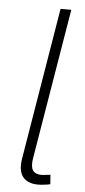

<svg xmlns="http://www.w3.org/2000/svg" viewBox="-53 -759 351 793"><g transform="rotate(5 122.5 -362.5)"><path d="M159.2 2Q105 9.3 78.4 -15.4Q51.8 -40 61 -97.2L165.5 -727.5H210L106.4 -104.5Q99.1 -60.1 116 -46.6Q132.8 -33.2 168.5 -39.6Q175.8 -40 177.5 -40.3Q179.2 -40.5 183.6 -41.5L186.5 -2.4Q181.2 -1 173.8 0.2Q166.5 1.5 159.2 2Z"/></g></svg>

Font: Inter ExtraLight
Style: Italic
Weight: 250
Italic angle: -9.3988°
Designer: Rasmus Andersson
Foundry: rsms
Version: Version 4.001;git-66647c0bb